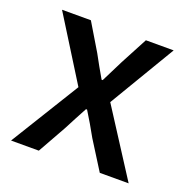

<svg xmlns="http://www.w3.org/2000/svg" viewBox="-95 -579 655 669"><g transform="rotate(20 232.0 -244.5)"><path d="M14 0 171 -255 25 -489H132L192 -389Q203 -369 214.5 -348Q226 -327 238 -307H242Q252 -327 262.5 -348Q273 -369 283 -389L336 -489H439L293 -244L450 0H343L277 -105Q265 -127 252 -149Q239 -171 226 -192H222Q211 -171 199 -149Q187 -127 176 -105L117 0Z"/></g></svg>

Font: Source Sans 3 Medium
Style: Regular
Weight: 500
Designer: Paul D. Hunt
Foundry: Adobe
Version: Version 3.052;hotconv 1.1.0;makeotfexe 2.6.0